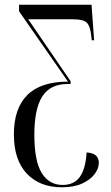

<svg xmlns="http://www.w3.org/2000/svg" viewBox="-20 -556 473 816"><path d="M243 240Q149 240 94 182Q39 124 39 15Q39 -95 96 -152Q153 -209 269 -209L61 -508V-536H369L380 -385H370L368 -402Q364 -444 349.5 -459Q335 -474 291 -474H100L280 -211V-199H267Q194 -199 160 -146.5Q126 -94 126 17Q126 129 157.5 179.5Q189 230 246 230Q295 230 319.5 195.5Q344 161 348 92Q400 95 400 136Q400 160 382 184Q364 208 329 224Q294 240 243 240Z"/></svg>

Font: Noto Serif Display ExtraCondensed
Style: Regular
Weight: 400
Width: 2
Designer: Monotype Design Team
Foundry: Monotype Imaging Inc.
Version: Version 2.009